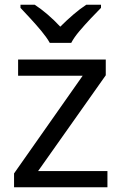

<svg xmlns="http://www.w3.org/2000/svg" viewBox="-20 -786 510 806"><path d="M431 0H39V-58L327 -468H56V-536H424V-470L140 -68H431ZM189 -606Q176 -629 154 -655.5Q132 -682 108 -708Q84 -734 66 -753V-766H126Q152 -749 180 -725Q208 -701 233 -674Q260 -701 288 -725Q316 -749 342 -766H404V-753Q385 -734 360.5 -708Q336 -682 313.5 -655.5Q291 -629 279 -606Z"/></svg>

Font: Go Noto Current
Style: Regular
Weight: 400
Designer: Monotype Design Team
Foundry: Monotype Imaging Inc.
Version: Version 2.007; ttfautohint (v1.8) -l 8 -r 50 -G 200 -x 14 -D